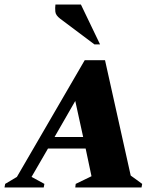

<svg xmlns="http://www.w3.org/2000/svg" viewBox="-65 -832 719 852"><path d="M-45 0 -42 -16 10 -47 311 -565H401L515 -53L566 -16L563 0H269L271 -16L341 -50L315 -173H148L75 -47L132 -16L129 0ZM177 -224H304L269 -384ZM354 -635 202 -749Q182 -764 180.5 -780.5Q179 -797 181 -812H294L379 -635Z"/></svg>

Font: Spectral SC ExtraBold
Style: Italic
Weight: 800
Italic angle: -10°
Designer: Jean-Baptiste Levee
Foundry: Production Type
Version: Version 2.001